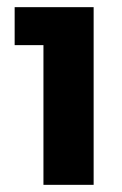

<svg xmlns="http://www.w3.org/2000/svg" viewBox="-20 -516 340 536"><path d="M101.3 0V-390H20.9V-496H241.4V0Z"/></svg>

Font: Atkinson Hyperlegible Next
Style: Regular
Weight: 400
Designer: Elliott Scott, Megan Eiswerth, Linus Boman, Theodore Petrosky, Letters from Sweden
Foundry: Applied Design Works, Letters from Sweden
Version: Version 2.001